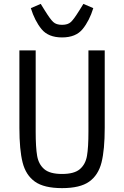

<svg xmlns="http://www.w3.org/2000/svg" viewBox="-20 -958 640 990"><path d="M164 -698V-279Q164 -198 171.5 -154.5Q179 -111 208 -86Q237 -61 300 -61Q363 -61 392 -86Q421 -111 428.5 -154.5Q436 -198 436 -279V-698H520V-299Q520 -186 503.5 -120.5Q487 -55 440 -21.5Q393 12 300 12Q207 12 160 -21.5Q113 -55 96.5 -120.5Q80 -186 80 -299V-698ZM139 -916 190 -938 211 -904 213 -901Q239 -859 254.5 -844.5Q270 -830 300 -830Q330 -830 345.5 -844.5Q361 -859 387 -901L389 -904L410 -938L461 -916Q441 -851 406 -808Q371 -765 300 -765Q229 -765 194 -808Q159 -851 139 -916Z"/></svg>

Font: iA Writer Quattro V
Style: Regular
Weight: 400
Designer: Mike Abbink, Paul van der Laan, Pieter van Rosmalen, Oliver Reichenstein
Foundry: Information Architects Inc.
Version: Version 2.000